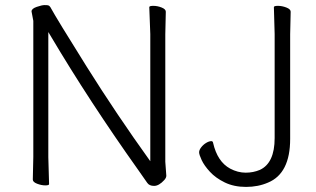

<svg xmlns="http://www.w3.org/2000/svg" viewBox="-20 -718 1243 755"><path d="M1060 -584 1057 -690Q1057 -695 1073 -695Q1089 -695 1106 -688.5Q1123 -682 1123 -672L1121 -583V-172Q1121 -36 1034 0Q995 17 947.5 17Q900 17 864 -0.5Q828 -18 805.5 -42.5Q783 -67 773 -88.5Q763 -110 763 -119Q763 -128 771 -138.5Q779 -149 790.5 -156Q802 -163 811 -163Q817 -163 818 -156Q835 -82 885 -55Q915 -39 946 -39Q976 -39 1002 -50Q1060 -77 1060 -175ZM111 -101V-636L104 -673Q104 -684 124.5 -691Q145 -698 155 -698Q165 -698 169.5 -697Q174 -696 178 -690Q203 -644 320.5 -456.5Q438 -269 571 -84V-584L567 -690Q567 -695 583 -695Q599 -695 615.5 -688.5Q632 -682 632 -672L630 -583V-82L634 -27Q634 -19 626 -10Q605 13 586 13Q567 13 559 1Q549 -13 524 -49Q332 -319 179 -577L170 -592V-100L173 6Q173 11 158 11Q143 11 126 4.5Q109 -2 109 -12Z"/></svg>

Font: Moon Stars Kai T Light
Style: Regular
Weight: 300
Designer: GuiWonder
Version: Version 1.101